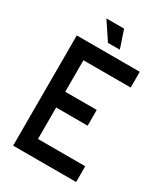

<svg xmlns="http://www.w3.org/2000/svg" viewBox="-198 -899 865 990"><g transform="rotate(30 234.5 -404.5)"><path d="M421.9 -562.5H140.6V-375H328.1V-281.2H140.6V-93.8H421.9V0H46.9V-656.2H421.9ZM240.7 -808.6 275.9 -703.6 205.6 -703.1 135.3 -808.6Z"/></g></svg>

Font: Lambda
Style: Regular
Weight: 400
Designer: GGBotNet
Version: 0.22